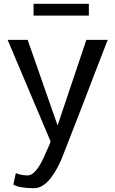

<svg xmlns="http://www.w3.org/2000/svg" viewBox="-20 -747 605 1007"><path d="M446 -727H156V-665H446ZM433 -538 282 -89 125 -538H20Q210 -90 245 -6Q245 2 220 55Q171 173 125 173Q92 173 63 161L50 221Q81 240 159 240Q234 240 300 94L324 33Q383 -119 424 -224Q464 -330 545 -538Z"/></svg>

Font: Sawarabi Gothic
Style: Regular
Weight: 400
Designer: mshio (mshio@users.sourceforge.jp)
Version: Version 20141215